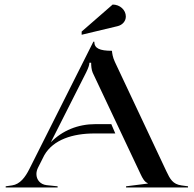

<svg xmlns="http://www.w3.org/2000/svg" viewBox="-20 -823 850 843"><path d="M338.5 -670.4 496.5 -708.2C517.5 -713.3 532.5 -730 532.5 -750.4C532.5 -779.4 506.6 -803 474.6 -803L338.5 -684.4ZM5 0H233V-5L185 -10C156.5 -13.2 139.9 -34 139.9 -58.7C139.9 -67.8 142.2 -77.5 147 -87L174.6 -141.7C214.2 -210.4 300.3 -237 394 -237H486.2L468.7 -278H399C322.2 -278 253.6 -249.8 203.2 -198.3L358.5 -505.5C368.9 -526.7 372.5 -539.5 372.5 -547.5H380.2C380.2 -534.5 381.3 -517.1 387.2 -503.5L597.5 -58C605.6 -40.8 614.5 -24 628.5 -19V-17L533.5 -5V0H805.5V-5L776.5 -9C738.9 -14.2 726.7 -36.6 710.5 -71L484.5 -551C474.8 -571.5 472.5 -589 471.5 -600C417.3 -600 394 -610.8 394 -640H390L109 -81C90.8 -44.7 67.9 -14 33 -9L5 -5Z"/></svg>

Font: Prida01
Style: Bold
Weight: 700
Designer: gluk
Foundry: gluk
Version: Version 00.072